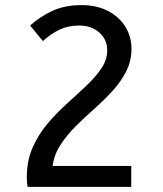

<svg xmlns="http://www.w3.org/2000/svg" viewBox="-20 -732 640 752"><path d="M88 0Q85 -18 85 -37Q85 -102 107.5 -153.5Q130 -205 166 -247.5Q202 -290 242.5 -326.5Q283 -363 318.5 -396.5Q354 -430 377 -464Q400 -498 400 -535Q400 -577 369 -604.5Q338 -632 289 -632Q247 -632 212.5 -615.5Q178 -599 148 -571L98 -632Q138 -668 186.5 -690Q235 -712 299 -712Q358 -712 402 -689.5Q446 -667 470.5 -628Q495 -589 495 -541Q495 -493 474 -452Q453 -411 420 -375Q387 -339 349 -305.5Q311 -272 276 -237Q241 -202 216.5 -164Q192 -126 186 -82H494V0Z"/></svg>

Font: ABeeZee
Style: Regular
Weight: 400
Designer: Anja Meiners
Foundry: Anja Meiners
Version: Version 1.003; ttfautohint (v1.8.3)